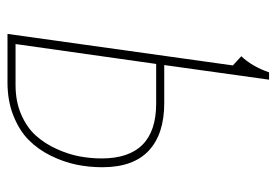

<svg xmlns="http://www.w3.org/2000/svg" viewBox="-130 -590 721 500"><g transform="rotate(90 230.0 -340.5)"><path d="M249 -408.2Q329.6 -408.2 372.8 -367.9Q416 -327.6 416 -247.1Q416 -212.4 409.2 -179.2Q402.3 -146 386 -112.8Q369.6 -79.6 345 -55.2Q320.3 -30.8 281.7 -15.4Q243.2 0 194.8 0H68.8L150.9 -586.9L127 -608.9Q153.8 -637.2 168.9 -681.2H188L149.9 -408.2ZM202.1 -21Q245.1 -21 279.1 -35.9Q313 -50.8 333.7 -74Q354.5 -97.2 368.4 -127.9Q382.3 -158.7 387.7 -187.5Q393.1 -216.3 393.1 -245.1Q393.1 -387.2 250 -387.2H147L95.2 -21Z"/></g></svg>

Font: Fira Sans Compressed Thin
Style: Italic
Weight: 100
Width: 3
Italic angle: -8°
Designer: Carrois Corporate & Edenspiekermann AG
Foundry: Carrois Corporate GbR & Edenspiekermann AG
Version: Version 4.203;PS 004.203;hotconv 1.0.88;makeotf.lib2.5.64775